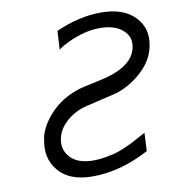

<svg xmlns="http://www.w3.org/2000/svg" viewBox="-82 -784 803 876"><g transform="rotate(-10 320.0 -346.0)"><path d="M89 -190V-196Q105 -254 153.5 -304.5Q202 -355 270 -379L284 -384Q293 -387 308.5 -390.5Q324 -394 348.5 -399Q373 -404 393 -409Q539 -441 558 -527Q569 -577 531.5 -609.5Q494 -642 426 -642Q354 -642 275 -604Q271 -602 262.5 -597.5Q254 -593 250 -591L229 -577L234 -663Q342 -711 443 -711Q547 -711 599.5 -656.5Q652 -602 636 -523Q625 -461 573 -411Q521 -361 454 -338Q441 -334 365.5 -316.5Q290 -299 282 -296H283Q238 -280 205.5 -248.5Q173 -217 165 -180Q152 -128 186.5 -90Q221 -52 294 -52Q320 -52 346 -56.5Q372 -61 390.5 -65.5Q409 -70 435 -81Q461 -92 472 -97.5Q483 -103 510 -118Q537 -133 544 -136L540 -52Q407 19 278 19Q170 19 119.5 -42Q69 -103 89 -190Z"/></g></svg>

Font: Coval
Style: Light Italic
Weight: 300
Foundry: Context Ltd
Version: Version 001.000